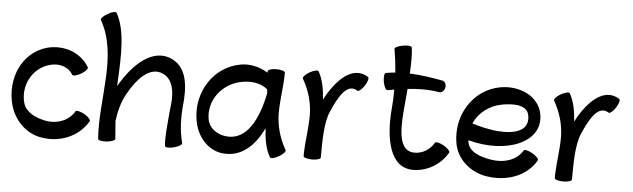

<svg xmlns="http://www.w3.org/2000/svg" viewBox="-52 -1028 4146 1258"><g transform="rotate(5 2021.5 -399.0)"><path d="M513 -455C458 -550 343 -588 236 -560C74 -516 -4 -336 42 -167C68 -71 142 7 239 27C363 53 493 4 556 -105C561 -114 543 -133 516 -149C488 -164 463 -170 458 -162C419 -95 339 -68 262 -84C199 -97 135 -127 118 -188C88 -302 152 -420 265 -450C323 -466 386 -449 415 -398C420 -390 446 -396 473 -411C500 -427 518 -447 513 -455Z M571 -772C635 -661 643 -530 637 -402C631 -266 610 -116 621 5C621 15 647 20 679 18C710 15 734 5 733 -5C730 -44 727 -83 724 -122C732 -184 748 -246 778 -301C835 -404 920 -501 1011 -455C1074 -423 1085 -343 1078 -270C1068 -175 1053 -19 1062 15C1065 24 1091 25 1122 17C1152 9 1174 -5 1172 -15C1150 -95 1148 -180 1156 -263C1168 -378 1161 -505 1063 -555C931 -623 799 -498 715 -350C715 -366 716 -382 717 -398C724 -546 732 -720 669 -828C664 -837 639 -831 611 -815C584 -800 566 -780 571 -772Z M1851 -28C1809 -101 1785 -183 1785 -267C1785 -356 1802 -444 1802 -533C1802 -543 1777 -551 1745 -551C1714 -551 1689 -543 1689 -533C1689 -530 1689 -526 1689 -523C1635 -556 1572 -572 1509 -561C1331 -530 1221 -352 1253 -171C1270 -71 1338 15 1436 28C1562 44 1650 -39 1708 -160C1711 -92 1722 -25 1753 28C1758 37 1784 31 1811 15C1838 0 1856 -20 1851 -28ZM1450 -85C1393 -92 1341 -129 1331 -185C1309 -310 1400 -427 1529 -449C1588 -460 1652 -452 1696 -414C1697 -405 1698 -396 1698 -386C1664 -223 1594 -66 1450 -85Z M2085 0C2085 -103 2085 -229 2118 -304C2160 -400 2214 -503 2286 -457C2294 -452 2315 -469 2332 -495C2349 -522 2356 -547 2347 -553C2243 -619 2136 -514 2066 -379C2062 -445 2051 -510 2021 -562C2016 -570 1990 -564 1963 -549C1936 -533 1918 -514 1923 -505C1965 -432 1989 -351 1989 -267C1989 -186 1975 -106 1972 -26C1972 -19 1972 -12 1972 -4C1972 -4 1972 -3 1972 -2C1972 -1 1972 -1 1972 0C1972 10 1997 18 2029 18C2060 18 2085 10 2085 0Z M2481 -478C2496 -480 2511 -483 2526 -485C2526 -442 2524 -399 2520 -356C2504 -170 2538 28 2693 28C2787 28 2873 -24 2920 -105C2925 -114 2907 -133 2880 -149C2853 -164 2827 -170 2822 -162C2795 -115 2747 -85 2693 -85C2589 -85 2589 -224 2599 -349C2603 -394 2608 -445 2612 -497C2681 -505 2751 -506 2820 -494C2837 -491 2854 -506 2858 -528C2862 -549 2851 -569 2833 -572C2762 -585 2690 -596 2618 -599C2622 -670 2622 -734 2616 -770C2614 -780 2588 -783 2557 -777C2526 -772 2502 -760 2504 -750C2513 -699 2519 -648 2523 -597C2502 -595 2482 -593 2461 -589C2451 -587 2448 -561 2453 -530C2459 -499 2471 -476 2481 -478Z M3503 -105C3508 -114 3490 -133 3463 -149C3436 -164 3410 -170 3405 -162C3364 -91 3275 -69 3192 -84C3124 -96 3051 -120 3040 -185C3039 -189 3039 -193 3038 -197C3291 -129 3526 -223 3493 -407C3473 -524 3343 -583 3218 -561C3040 -530 2930 -352 2962 -171C2980 -67 3068 9 3172 27C3302 50 3439 7 3503 -105ZM3238 -449C3316 -463 3403 -461 3415 -393C3440 -255 3250 -247 3055 -309C3086 -380 3154 -434 3238 -449Z M3737 0C3737 -103 3737 -229 3770 -304C3812 -400 3866 -503 3938 -457C3946 -452 3967 -469 3984 -495C4001 -522 4008 -547 3999 -553C3895 -619 3788 -514 3718 -379C3714 -445 3703 -510 3673 -562C3668 -570 3642 -564 3615 -549C3588 -533 3570 -514 3575 -505C3617 -432 3641 -351 3641 -267C3641 -186 3627 -106 3624 -26C3624 -19 3624 -12 3624 -4C3624 -4 3624 -3 3624 -2C3624 -1 3624 -1 3624 0C3624 10 3649 18 3681 18C3712 18 3737 10 3737 0Z"/></g></svg>

Font: Nupuram SemiBold
Style: Regular
Weight: 600
Designer: Santhosh Thottingal (santhosh.thottingal@gmail.com)
Foundry: SMC
Version: Version 1.000